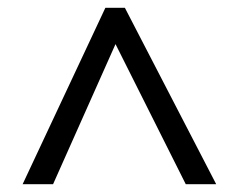

<svg xmlns="http://www.w3.org/2000/svg" viewBox="-20 -739 612 492"><path d="M38 -267H116L276 -626L456 -267H534L300 -719H250Z"/></svg>

Font: Noto Sans Syriac Western
Style: Regular
Weight: 400
Designer: Patrick Giasson and the Monotype Design Team
Foundry: Monotype Imaging Inc.
Version: Version 3.000